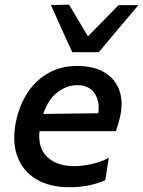

<svg xmlns="http://www.w3.org/2000/svg" viewBox="-20 -792 614 824"><path d="M278 11.5Q192 11.5 134.5 -23.5Q77 -58.5 54 -122.2Q31 -186 49 -272Q64 -343.5 100.2 -397Q136.5 -450.5 190 -479.8Q243.5 -509 310.5 -509Q384 -509 430.5 -480Q477 -451 493.5 -400.5Q510 -350 494 -285.5Q487 -256.5 477.5 -229H149.5Q142 -157 183 -118Q224 -79 299 -79Q333.5 -79 374 -88Q414.5 -97 447 -115L432 -19.5Q413 -8.5 370.8 1.5Q328.5 11.5 278 11.5ZM312 -426.5Q267 -426.5 227 -396.2Q187 -366 165.5 -303L401.5 -306Q409.5 -356.5 385.8 -391.5Q362 -426.5 312 -426.5ZM290 -568Q267 -618.5 244 -669.2Q221 -720 198.5 -770.5L276.5 -772Q296.5 -738 316.8 -704Q337 -670 357.5 -636Q391 -670 423.5 -703.2Q456 -736.5 488.5 -770H574Q530.5 -719 488.5 -669Q446.5 -619 404 -568Z"/></svg>

Font: Commissioner Medium
Style: Italic
Weight: 500
Italic angle: -12°
Designer: Kostas Bartsokas
Foundry: Kostas Bartsokas
Version: Version 1.000; ttfautohint (v1.8.3)